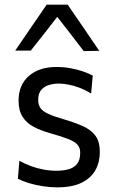

<svg xmlns="http://www.w3.org/2000/svg" viewBox="-20 -796 495 827"><path d="M226 11Q195 11 163.8 6Q132.5 1 105 -7.2Q77.5 -15.5 57 -26L63.5 -103.5Q86.5 -90.5 112.8 -80.8Q139 -71 167.2 -65.8Q195.5 -60.5 224 -60.5Q251.5 -60.5 274.8 -66.8Q298 -73 311.8 -89.8Q325.5 -106.5 325.5 -138.5Q325.5 -159.5 313.5 -173Q301.5 -186.5 273.2 -197.5Q245 -208.5 197 -222Q157.5 -233 126.5 -249Q95.5 -265 77.8 -292Q60 -319 60 -362.5Q60 -430 104.2 -468.8Q148.5 -507.5 223.5 -507.5Q254.5 -507.5 283.5 -502.2Q312.5 -497 337 -488.5Q361.5 -480 379.5 -470.5L372.5 -393Q348.5 -408 323 -417.8Q297.5 -427.5 274 -431.8Q250.5 -436 232.5 -436Q212 -436 191.8 -430.2Q171.5 -424.5 158 -409.2Q144.5 -394 144.5 -365.5Q144.5 -345 154 -331Q163.5 -317 187 -306Q210.5 -295 252 -283Q301.5 -268.5 336.8 -252.8Q372 -237 391 -211.5Q410 -186 410 -141Q410 -97.5 391 -63.2Q372 -29 331.5 -9Q291 11 226 11ZM340.5 -576Q309.5 -617 278.5 -656.8Q247.5 -696.5 215.5 -737.5H237.5Q206 -696.5 175.2 -657.2Q144.5 -618 112.5 -578H45.5Q79 -627 113 -676.8Q147 -726.5 181 -776H271.5Q305.5 -726.5 339.5 -676.8Q373.5 -627 407.5 -577Z"/></svg>

Font: Commissioner Thin
Style: Regular
Weight: 400
Version: Version 1.000